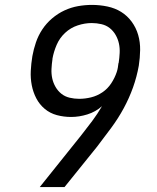

<svg xmlns="http://www.w3.org/2000/svg" viewBox="-20 -763 640 783"><path d="M243 0H142L311 -211Q334 -240 356 -269.5Q378 -299 396 -330Q370 -307 336.5 -296.5Q303 -286 270 -286Q240 -286 212 -293.5Q184 -301 162.5 -319Q141 -337 128 -362Q115 -387 109.5 -415.5Q104 -444 105.5 -474Q107 -504 112 -534Q117 -562 126.5 -590Q136 -618 152.5 -643Q169 -668 192.5 -688Q216 -708 243 -720.5Q270 -733 298.5 -738Q327 -743 355 -743Q387 -743 418 -736.5Q449 -730 474 -714.5Q499 -699 517 -674.5Q535 -650 543.5 -620.5Q552 -591 551.5 -559Q551 -527 546 -495Q538 -450 522.5 -406.5Q507 -363 484.5 -321.5Q462 -280 433.5 -241.5Q405 -203 376 -165ZM303 -360Q327 -360 351.5 -366Q376 -372 397.5 -386.5Q419 -401 433.5 -423Q448 -445 456 -469Q459 -478 460.5 -487Q462 -496 463 -505L464 -507Q467 -527 468 -547Q469 -567 465 -585.5Q461 -604 451.5 -620.5Q442 -637 427.5 -648.5Q413 -660 393.5 -664.5Q374 -669 354 -669Q326 -669 297 -659.5Q268 -650 245.5 -629Q223 -608 211 -580Q199 -552 194 -524V-522Q191 -502 190 -482Q189 -462 193 -443.5Q197 -425 206.5 -408.5Q216 -392 230.5 -380.5Q245 -369 264 -364.5Q283 -360 303 -360Z"/></svg>

Font: Iosevka Extended
Style: Italic
Weight: 400
Width: 7
Italic angle: -9°
Monospace: yes
Designer: Belleve Invis
Foundry: Belleve Invis
Version: Version 32.5.0; ttfautohint (v1.8.4)